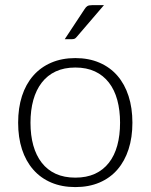

<svg xmlns="http://www.w3.org/2000/svg" viewBox="-20 -736 598 762"><path d="M52 0ZM279 -505.5Q332.5 -505.5 374.8 -487.2Q417 -469 446 -435.5Q475 -402 490.2 -354.8Q505.5 -307.5 505.5 -249Q505.5 -190.5 490.2 -143.5Q475 -96.5 446 -63Q417 -29.5 374.8 -11.5Q332.5 6.5 279 6.5Q225.5 6.5 183.2 -11.5Q141 -29.5 111.8 -63Q82.5 -96.5 67.2 -143.5Q52 -190.5 52 -249Q52 -307.5 67.2 -354.8Q82.5 -402 111.8 -435.5Q141 -469 183.2 -487.2Q225.5 -505.5 279 -505.5ZM279 -31Q323.5 -31 356.8 -46.2Q390 -61.5 412.2 -90Q434.5 -118.5 445.5 -158.8Q456.5 -199 456.5 -249Q456.5 -298.5 445.5 -339Q434.5 -379.5 412.2 -408.2Q390 -437 356.8 -452.5Q323.5 -468 279 -468Q234.5 -468 201.2 -452.5Q168 -437 145.8 -408.2Q123.5 -379.5 112.2 -339Q101 -298.5 101 -249Q101 -199 112.2 -158.8Q123.5 -118.5 145.8 -90Q168 -61.5 201.2 -46.2Q234.5 -31 279 -31ZM392.5 -715.5 284 -589Q280 -584 275.8 -582.2Q271.5 -580.5 265.5 -580.5H237L315.5 -699.5Q321 -708.5 327 -712Q333 -715.5 345 -715.5Z"/></svg>

Font: Lato Light
Style: Regular
Weight: 300
Designer: Lukasz Dziedzic
Foundry: tyPoland Lukasz Dziedzic
Version: Version 2.007; 2014-02-27